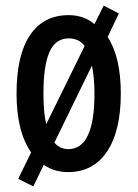

<svg xmlns="http://www.w3.org/2000/svg" viewBox="-20 -604 491 685"><path d="M411 -270Q411 -137 362 -63.5Q313 10 223 10Q173 10 136 -16L99 61L45 34L91 -60Q64 -100 51.5 -152Q39 -204 39 -270Q39 -407 87 -478.5Q135 -550 225 -550Q279 -550 317 -518L350 -584L404 -556L364 -472Q388 -435 399.5 -384.5Q411 -334 411 -270ZM135 -270Q135 -236 137.5 -208.5Q140 -181 145 -161L282 -440Q262 -467 225 -467Q178 -467 156.5 -418.5Q135 -370 135 -270ZM317 -270Q317 -301 314.5 -325.5Q312 -350 308 -370L174 -95Q194 -72 224 -72Q317 -72 317 -270Z"/></svg>

Font: Noto Sans Gujarati UI ExtraCondensed Medium
Style: Regular
Weight: 500
Width: 2
Designer: Jelle Bosma - Monotype Design Team, Universal Thirst
Foundry: Monotype Imaging Inc.
Version: Version 2.106; ttfautohint (v1.8.4.7-5d5b)